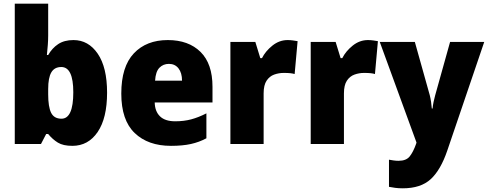

<svg xmlns="http://www.w3.org/2000/svg" viewBox="-20 -780 2643 1040"><path d="M241 -588Q241 -564 239 -537Q237 -510 234 -482H241Q262 -519 295 -541Q328 -563 378 -563Q459 -563 509.5 -489Q560 -415 560 -278Q560 -140 509 -65Q458 10 372 10Q322 10 293.5 -7.5Q265 -25 241 -54H230L202 0H60V-760H241ZM312 -417Q275 -417 258 -388Q241 -359 241 -298V-269Q241 -201 257 -169Q273 -137 313 -137Q377 -137 377 -280Q377 -417 312 -417Z M889 -563Q1001 -563 1066 -499Q1131 -435 1131 -310V-225H818Q819 -177 846.5 -150Q874 -123 929 -123Q976 -123 1015.5 -133.5Q1055 -144 1098 -166V-31Q1059 -10 1014 0Q969 10 906 10Q782 10 709.5 -59.5Q637 -129 637 -273Q637 -419 705 -491Q773 -563 889 -563ZM895 -434Q864 -434 843.5 -413Q823 -392 820 -343H966Q966 -385 947 -409.5Q928 -434 895 -434Z M1538 -563Q1552 -563 1566.5 -561Q1581 -559 1592 -557L1576 -379Q1566 -382 1552.5 -383.5Q1539 -385 1517 -385Q1490 -385 1465 -376Q1440 -367 1424 -343Q1408 -319 1408 -274V0H1228V-553H1363L1390 -465H1399Q1418 -503 1455.5 -533Q1493 -563 1538 -563Z M1973 -563Q1987 -563 2001.5 -561Q2016 -559 2027 -557L2011 -379Q2001 -382 1987.5 -383.5Q1974 -385 1952 -385Q1925 -385 1900 -376Q1875 -367 1859 -343Q1843 -319 1843 -274V0H1663V-553H1798L1825 -465H1834Q1853 -503 1890.5 -533Q1928 -563 1973 -563Z M2037 -553H2227L2308 -264Q2312 -248 2315 -228Q2318 -208 2319 -192H2323Q2325 -211 2328.5 -228Q2332 -245 2337 -263L2418 -553H2603L2403 35Q2367 141 2313 190.5Q2259 240 2162 240Q2139 240 2120.5 237.5Q2102 235 2087 232V85Q2098 87 2111.5 89Q2125 91 2139 91Q2180 91 2199 67.5Q2218 44 2234 -1L2236 -8Z"/></svg>

Font: Noto Sans Gujarati SemiCondensed Black
Style: Regular
Weight: 900
Width: 4
Designer: Jelle Bosma - Monotype Design Team, Universal Thirst
Foundry: Monotype Imaging Inc.
Version: Version 2.106; ttfautohint (v1.8.4.7-5d5b)